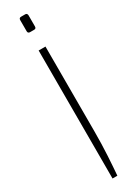

<svg xmlns="http://www.w3.org/2000/svg" viewBox="-255 -746 723 999"><g transform="rotate(-30 107.0 -246.5)"><path d="M95 -637Q82 -637 82 -650V-717Q82 -730 95 -730H120Q126 -730 129 -726Q132 -722 132 -717V-650Q132 -637 120 -637ZM86 237V-532H127V-24Q127 53 123 122Q119 191 115 237Z"/></g></svg>

Font: Exo Thin ExtraLight
Style: Regular
Weight: 250
Version: Version 2.000